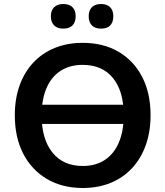

<svg xmlns="http://www.w3.org/2000/svg" viewBox="-20 -929 826 959"><path d="M129 -310V-406H659V-310ZM393 10Q291 10 214.5 -35Q138 -80 96 -161.5Q54 -243 54 -353Q54 -436 78 -502.5Q102 -569 146.5 -616.5Q191 -664 253.5 -689.5Q316 -715 393 -715Q496 -715 572 -670.5Q648 -626 690 -545Q732 -464 732 -354Q732 -271 708 -204Q684 -137 639.5 -89Q595 -41 532.5 -15.5Q470 10 393 10ZM393 -100Q458 -100 503.5 -130Q549 -160 573.5 -217Q598 -274 598 -353Q598 -473 544.5 -539Q491 -605 393 -605Q329 -605 283 -575.5Q237 -546 212.5 -489.5Q188 -433 188 -353Q188 -234 242 -167Q296 -100 393 -100ZM485 -786Q455 -786 439 -802Q423 -818 423 -848Q423 -877 439 -893Q455 -909 485 -909Q514 -909 530 -893Q546 -877 546 -848Q546 -818 530.5 -802Q515 -786 485 -786ZM296 -786Q267 -786 250.5 -802Q234 -818 234 -848Q234 -877 250.5 -893Q267 -909 296 -909Q326 -909 342 -893Q358 -877 358 -848Q358 -818 342 -802Q326 -786 296 -786Z"/></svg>

Font: Nunito ExtraLight
Style: Regular
Weight: 200
Designer: Vernon Adams
Foundry: Vernon Adams
Version: Version 3.602